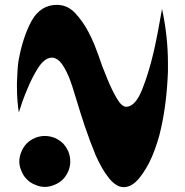

<svg xmlns="http://www.w3.org/2000/svg" viewBox="-20 -771 762 791"><path d="M56.6 -522.5Q74.2 -619.1 110.4 -685.5Q147.5 -751 214.8 -751Q256.8 -751 289.1 -717.8Q321.3 -683.6 344.7 -638.7Q357.4 -614.3 368.2 -588.9Q377.9 -563.5 386.7 -540Q392.6 -524.4 401.4 -498Q411.1 -472.7 422.9 -444.3Q440.4 -401.4 460.9 -366.2Q481.4 -331.1 500 -331.1Q537.1 -332 564.5 -399.4Q591.8 -466.8 612.3 -553.7Q623 -600.6 631.8 -647.5Q640.6 -694.3 647.5 -734.4Q671.9 -621.1 671.9 -510.7Q671.9 -493.2 671.9 -475.6Q667 -347.7 643.6 -243.2Q637.7 -214.8 627.9 -184.6Q618.2 -154.3 606.4 -126Q584 -74.2 553.7 -37.1Q523.4 0 489.3 0Q472.7 0 457 -10.7Q440.4 -21.5 425.8 -41Q398.4 -76.2 374 -131.8Q350.6 -188.5 330.1 -249Q309.6 -310.5 293 -366.2Q276.4 -422.9 263.7 -454.1Q244.1 -500 225.6 -518.6Q207 -536.1 188.5 -533.2Q161.1 -529.3 135.7 -489.3Q111.3 -450.2 91.8 -402.3Q81.1 -377 72.3 -352.5Q64.5 -327.1 57.6 -307.6Q49.8 -357.4 49.8 -413.1Q49.8 -420.9 49.8 -429.7Q51.8 -495.1 56.6 -522.5ZM269.5 -106.4Q269.5 -126 261.7 -146.5Q252.9 -166 239.3 -180.7Q224.6 -194.3 205.1 -203.1Q184.6 -210.9 165 -210.9Q144.5 -210.9 125 -203.1Q104.5 -194.3 90.8 -180.7Q76.2 -166 68.4 -146.5Q59.6 -126 59.6 -106.4Q59.6 -85.9 68.4 -66.4Q76.2 -45.9 90.8 -32.2Q104.5 -17.6 125 -9.8Q144.5 -1 165 -1Q184.6 -1 205.1 -9.8Q224.6 -17.6 239.3 -32.2Q252.9 -45.9 261.7 -66.4Q269.5 -85.9 269.5 -106.4Z"/></svg>

Font: MahoPreGreeks
Style: Regular
Weight: 400
Designer: ABC, Toei Animation
Foundry: Ishotihadus
Version: Version 1.00